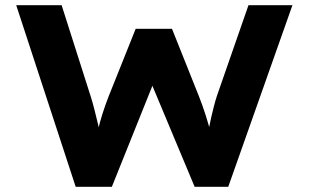

<svg xmlns="http://www.w3.org/2000/svg" viewBox="-20 -720 1190 740"><path d="M271.7 0 42.5 -700H217.5L330 -347Q337 -325.2 343.8 -298.2Q350.6 -271.3 357.1 -244.1Q363.6 -217 368 -192.9Q372.5 -168.8 374.6 -151.8L345.1 -152.2Q350.2 -183.8 357.2 -215.9Q364.3 -248.1 374.8 -281Q385.3 -314 398.3 -347.5L502.9 -608.9H642.9L746.9 -348.5Q761.1 -312.3 771.9 -278.3Q782.7 -244.4 791 -213.2Q799.3 -182.1 801.8 -156.1L774.1 -153.1Q776.3 -170.5 779.1 -188.9Q782 -207.4 785.6 -227.4Q789.3 -247.4 794 -267.5Q798.7 -287.6 804.1 -309Q809.5 -330.5 816 -350.3L937.7 -700H1107.1L859.7 0H730.2L554.1 -421L579.4 -419.3L411.1 0Z"/></svg>

Font: Lexend Giga
Style: Regular
Weight: 400
Designer: Bonnie Shaver-Troup, Thomas Jockin
Foundry: Lexend
Version: Version 1.007